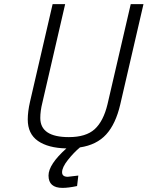

<svg xmlns="http://www.w3.org/2000/svg" viewBox="-20 -713 718 934"><path d="M236 -693 126 -218C118.7 -186 115 -157.3 115 -132C115 -85.3 131.5 -50.5 164.5 -27.5C197.5 -4.5 243.7 7.7 303 9C245 61 216 105 216 141C216 181 238.7 201 284 201C303.3 201 327 198 355 192L361 141L310 147C291.3 147 282 139.7 282 125C282 109 291.3 89.2 310 65.5C328.7 41.8 348.3 21.3 369 4C423 -4 465.5 -25 496.5 -59C527.5 -93 550.3 -141.7 565 -205L678 -693H616L503 -206C489.7 -150.7 468.8 -110.2 440.5 -84.5C412.2 -58.8 370.3 -46 315 -46C222.3 -46 176 -77 176 -139C176 -161.7 179.3 -186.3 186 -213L297 -693Z"/></svg>

Font: RazerF5 Light
Style: Italic
Weight: 300
Foundry: Razer Inc.
Version: Version 2